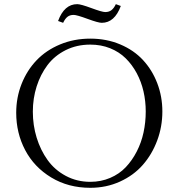

<svg xmlns="http://www.w3.org/2000/svg" viewBox="-20 -897 857 925"><path d="M58.1 -354Q58.1 -427.2 84 -492.7Q109.9 -558.1 156 -606.4Q202.1 -654.8 269.3 -682.9Q336.4 -710.9 415 -710.9Q493.2 -710.9 559.1 -683.1Q625 -655.3 669.2 -607.4Q713.4 -559.6 737.8 -495.6Q762.2 -431.6 762.2 -359.9Q762.2 -286.6 737.3 -220Q712.4 -153.3 668.2 -102.8Q624 -52.2 558.1 -22.2Q492.2 7.8 415 7.8Q309.1 7.8 226.8 -42Q144.5 -91.8 101.3 -173.8Q58.1 -255.9 58.1 -354ZM138.2 -358.9Q138.2 -293.5 156.7 -233.4Q175.3 -173.3 209.5 -125.7Q243.7 -78.1 297.1 -49.6Q350.6 -21 415 -21Q466.3 -21 510.5 -39.8Q554.7 -58.6 585.7 -91.3Q616.7 -124 638.9 -167.2Q661.1 -210.4 671.6 -259.3Q682.1 -308.1 682.1 -359.9Q682.1 -409.7 671.4 -456.5Q660.6 -503.4 638.7 -544.4Q616.7 -585.4 585.4 -616.2Q554.2 -647 510.5 -664.6Q466.8 -682.1 415 -682.1Q349.6 -682.1 296.1 -655.3Q242.7 -628.4 208.7 -583.3Q174.8 -538.1 156.5 -480.5Q138.2 -422.9 138.2 -358.9ZM259.8 -795.9Q289.6 -877 352.1 -877Q369.1 -877 420.7 -857.9Q472.2 -838.9 486.8 -838.9Q505.4 -838.9 517.3 -848.4Q529.3 -857.9 538.1 -877L562 -868.2Q532.2 -787.1 470.2 -787.1Q453.1 -787.1 401.4 -806.2Q349.6 -825.2 335 -825.2Q316.4 -825.2 304.7 -815.7Q293 -806.2 284.2 -787.1Z"/></svg>

Font: Dihjauti S
Style: Regular
Weight: 400
Designer: T. Christopher White
Version: Version 3.0.0